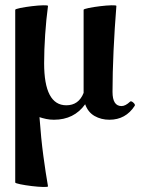

<svg xmlns="http://www.w3.org/2000/svg" viewBox="-20 -453 553 744"><path d="M166 269Q166 272 147 271.5Q128 271 103 268Q78 265 58.5 261Q39 257 39 254V-415Q39 -418 58.5 -422Q78 -426 103 -429Q128 -432 147 -432.5Q166 -433 166 -430Q159 -378 155 -319Q151 -260 151 -208Q151 -45 237 -45Q285 -45 304 -93V-415Q304 -418 323.5 -422Q343 -426 368 -429Q393 -432 412 -432.5Q431 -433 431 -430Q424 -343 420 -256Q416 -169 416 -97Q416 -42 451 -42Q466 -42 484 -59Q488 -63 496.5 -55.5Q505 -48 502 -43Q467 11 404 11Q372 11 346.5 -3.5Q321 -18 310 -49Q267 11 189 11Q173 11 159 8Q145 5 133 1Q139 84 148 151Q157 218 166 269Z"/></svg>

Font: Junicode
Style: Bold
Weight: 700
Designer: Peter S. Baker
Version: Version 2.100; ttfautohint (v1.8.4)